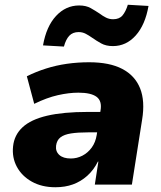

<svg xmlns="http://www.w3.org/2000/svg" viewBox="-20 -777 677 808"><path d="M213 11Q156 11 114 -12.5Q72 -36 51 -75Q30 -114 35 -161Q40 -209 75 -241.5Q110 -274 178 -290Q246 -306 350 -306H422L409 -220H351Q308 -220 279 -215.5Q250 -211 234.5 -199Q219 -187 216 -164Q213 -140 229.5 -125Q246 -110 278 -110Q304 -110 327 -122Q350 -134 366 -156Q382 -178 387 -209L403 -312Q410 -352 386.5 -369.5Q363 -387 310 -387Q270 -387 223.5 -376.5Q177 -366 124 -340L93 -456Q131 -475 173.5 -488.5Q216 -502 261.5 -508.5Q307 -515 355 -515Q441 -515 494.5 -487Q548 -459 569.5 -405.5Q591 -352 578 -273L535 0H379L394 -97H392Q374 -61 347 -37Q320 -13 287 -1Q254 11 213 11ZM249 -581 161 -586Q175 -666 216 -710Q257 -754 313 -754Q342 -754 361.5 -743Q381 -732 399 -720Q412 -710 426 -703Q440 -696 456 -696Q482 -696 495.5 -712Q509 -728 518 -757L605 -752Q591 -672 551 -627.5Q511 -583 455 -583Q426 -583 405.5 -594.5Q385 -606 368 -618Q354 -628 340.5 -635Q327 -642 311 -642Q286 -642 271.5 -626.5Q257 -611 249 -581Z"/></svg>

Font: Nunito Sans 8pt Black
Style: Italic
Weight: 900
Italic angle: -9°
Version: Version 3.101;gftools[0.9.27]